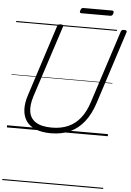

<svg xmlns="http://www.w3.org/2000/svg" viewBox="-93 -1252 1236 1816"><g transform="rotate(5 525.0 -344.0)"><path d="M419 19Q332 19 273 -5.5Q214 -30 183.5 -75Q153 -120 150 -183Q147 -246 172 -321L390 -996Q393 -1006 400 -1010.5Q407 -1015 423 -1015Q437 -1015 443.5 -1010.5Q450 -1006 446 -995L225 -316Q197 -229 207.5 -166Q218 -103 271.5 -69Q325 -35 423 -35Q511 -35 578.5 -65Q646 -95 694 -156Q742 -217 771 -309L994 -996Q997 -1006 1003.5 -1010.5Q1010 -1015 1026 -1015Q1055 -1015 1049 -995L826 -305Q791 -197 734.5 -125Q678 -53 599.5 -17Q521 19 419 19ZM609 -1137Q597 -1137 594 -1143.5Q591 -1150 595 -1161Q599 -1175 605 -1181.5Q611 -1188 623 -1188H895Q907 -1188 909.5 -1181Q912 -1174 909 -1161Q906 -1149 899.5 -1143Q893 -1137 881 -1137ZM0 490H958V500H0ZM0 -20H958V0H0ZM0 -505H958V-500H0ZM0 -1010H958V-1000H0Z"/></g></svg>

Font: Playwrite AU TAS Guides
Style: Regular
Weight: 400
Designer: Veronika Burian, José Scaglione
Foundry: TypeTogether
Version: Version 1.003